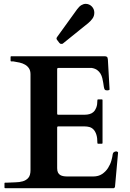

<svg xmlns="http://www.w3.org/2000/svg" viewBox="-20 -982 679 1002"><path d="M3.4 -24.9Q3.4 -25.4 3.9 -27.1Q4.4 -28.8 7.3 -28.8H18.1Q38.6 -30.3 60.1 -30.5Q81.5 -30.8 99.1 -35.9Q116.7 -41 127.9 -54Q139.2 -66.9 139.2 -94.2V-594.2Q139.2 -613.3 131.3 -625.2Q123.5 -637.2 110.8 -644.5Q98.1 -651.9 82 -655.5Q65.9 -659.2 49.3 -661.6H39.1Q36.6 -661.6 35.9 -663.1Q35.2 -664.6 35.2 -665.5V-684.6Q35.2 -685.5 35.9 -687Q36.6 -688.5 39.1 -688.5H525.4Q534.2 -688.5 538.1 -685.3Q542 -682.1 543 -671.4L551.8 -515.1Q551.8 -512.7 547.6 -511.5Q543.5 -510.3 540 -510.3Q536.1 -510.3 532.2 -511.2Q528.3 -512.2 526.9 -514.2Q523.4 -519 522 -528.6Q520.5 -538.1 518.8 -549.8Q517.1 -561.5 513.9 -574.2Q510.7 -586.9 504.4 -597.7Q498 -608.4 487.1 -616.5Q476.1 -624.5 459 -627.4H284.7Q278.3 -627.4 278.3 -621.1V-388.2Q278.3 -383.3 283.2 -383.3H422.9Q435.1 -383.3 447 -386.5Q459 -389.6 468 -397.9Q477.1 -406.2 482.7 -421.1Q488.3 -436 488.3 -459.5Q488.3 -463.4 492.2 -463.4H511.2Q515.1 -463.4 515.1 -459.5V-235.8Q515.1 -233.4 513.7 -232.7Q512.2 -231.9 511.2 -231.9H492.2Q489.7 -231.9 489 -233.4Q488.3 -234.9 488.3 -235.8Q488.3 -263.2 482.7 -280Q477.1 -296.9 467.8 -306.4Q458.5 -315.9 446.5 -319.1Q434.6 -322.3 421.4 -322.3H283.2Q278.3 -322.3 278.3 -317.4V-104Q278.3 -89.8 282.7 -81.3Q287.1 -72.8 294.7 -68.4Q302.2 -64 312 -62.5Q321.8 -61 332.5 -61H465.8Q494.1 -61 513.2 -74Q532.2 -86.9 543.9 -105.5Q555.7 -124 561.3 -144Q566.9 -164.1 568.4 -178.2Q569.3 -184.6 574.7 -188.2Q580.1 -191.9 586.9 -191.9Q589.4 -191.9 592.8 -189.9Q596.2 -188 596.2 -185.5L580.1 -6.8Q579.1 -4.4 577.4 -2.2Q575.7 0 573.2 0H7.3Q4.4 0 3.9 -1.7Q3.4 -3.4 3.4 -3.9V-10.7ZM278.8 -772.5Q277.3 -774.4 276.1 -776.4Q274.9 -778.3 274.9 -781.2Q274.9 -784.2 276.4 -786.1Q277.8 -788.1 278.8 -790L382.8 -934.1Q393.6 -948.7 404.8 -955.3Q416 -961.9 427.2 -961.9Q436.5 -961.9 444.8 -958.3Q453.1 -954.6 459.2 -948.2Q465.3 -941.9 468.8 -933.6Q472.2 -925.3 472.2 -916Q472.2 -897.9 462.4 -884.8Q452.6 -871.6 441.4 -862.3L309.6 -755.9Q306.6 -753.4 305.4 -753.2Q304.2 -752.9 300.8 -752.9Q296.4 -752.9 294.2 -754.2Q292 -755.4 289.6 -758.3Z"/></svg>

Font: Cardo
Style: Bold
Weight: 700
Designer: David J. Perry
Foundry: David J. Perry
Version: Version 1.0011